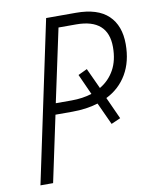

<svg xmlns="http://www.w3.org/2000/svg" viewBox="-81 -775 666 837"><g transform="rotate(-10 251.5 -357.0)"><path d="M30 0 181 -714H313Q409 -714 456 -669Q503 -624 503 -542Q503 -465 470.5 -409.5Q438 -354 379 -325L423 -228L382 -210L337 -308Q286 -292 222 -292H148L86 0ZM228 -341Q277 -341 318 -354L277 -445L317 -464L359 -373Q400 -397 423 -438.5Q446 -480 446 -539Q446 -664 305 -664H227L158 -341Z"/></g></svg>

Font: Noto Sans SemiCondensed Light
Style: Italic
Weight: 300
Width: 4
Italic angle: -12°
Designer: Monotype Design Team
Foundry: Monotype Imaging Inc.
Version: Version 2.013; ttfautohint (v1.8.4.7-5d5b)